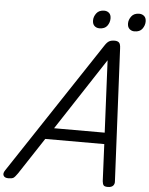

<svg xmlns="http://www.w3.org/2000/svg" viewBox="-125 -1273 1047 1345"><g transform="rotate(5 398.0 -600.0)"><path d="M-15 14Q-41 14 -49 -1.5Q-57 -17 -42 -39L575 -971Q590 -994 604.5 -1002.5Q619 -1011 644 -1011Q663 -1011 674 -1001.5Q685 -992 686 -960L731 -31Q733 -11 721.5 1.5Q710 14 684 14Q662 14 655 5.5Q648 -3 646 -23L634 -283H219L50 -26Q32 0 21.5 7Q11 14 -15 14ZM274 -363H630L606 -870ZM529 -1088Q508 -1088 494 -1101Q480 -1114 480 -1140Q480 -1166 498 -1190Q516 -1214 553 -1214Q573 -1214 587 -1201.5Q601 -1189 601 -1163Q601 -1135 584 -1111.5Q567 -1088 529 -1088ZM775 -1088Q755 -1088 740.5 -1101Q726 -1114 726 -1140Q726 -1166 744 -1190Q762 -1214 799 -1214Q819 -1214 833.5 -1201.5Q848 -1189 848 -1163Q848 -1136 830.5 -1112Q813 -1088 775 -1088Z"/></g></svg>

Font: Playwrite CA
Style: Regular
Weight: 400
Designer: Veronika Burian, José Scaglione
Foundry: TypeTogether
Version: Version 1.002